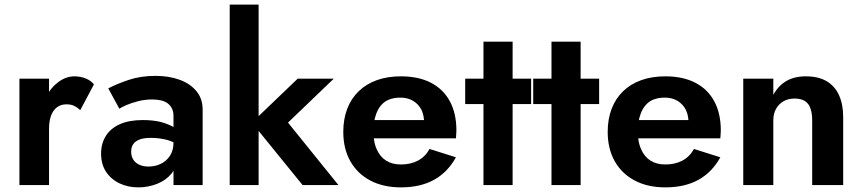

<svg xmlns="http://www.w3.org/2000/svg" viewBox="-20 -800 3729 830"><path d="M192 0H64V-460H192V-403Q209 -428 232 -445Q265 -470 302 -470Q327 -470 350 -461Q373 -452 386 -435L327 -324Q314 -336 300.5 -342.5Q287 -349 267 -349Q243 -349 226 -336Q209 -323 200.5 -299.5Q192 -276 192 -243Z M448 -418Q484 -437 536 -454.5Q588 -472 652 -472Q711 -472 757 -455Q803 -438 829.5 -405.5Q856 -373 856 -327V0H730V-62Q726 -56 722 -50Q697 -20 658.5 -5Q620 10 578 10Q534 10 497.5 -7Q461 -24 439 -56.5Q417 -89 417 -136Q417 -180 438 -213Q459 -246 499 -263.5Q539 -281 597 -281Q640 -281 674 -273Q707 -264 730 -251V-298Q730 -317 723.5 -330.5Q717 -344 705 -353Q693 -362 676 -366Q659 -370 638 -370Q606 -370 577 -362.5Q548 -355 527 -346Q506 -337 496 -330ZM547 -144Q547 -124 556.5 -109.5Q566 -95 583 -87.5Q600 -80 622 -80Q651 -80 675.5 -92Q700 -104 715 -127Q730 -150 730 -184V-185Q717 -191 703 -195Q669 -204 632 -204Q602 -204 583.5 -197Q565 -190 556 -177Q547 -164 547 -144Z M1098 -780V-298L1267 -460H1423L1225 -270L1443 0H1288L1098 -234V0H973V-780Z M1713 10Q1637 10 1581 -19.5Q1525 -49 1494.5 -103Q1464 -157 1464 -230Q1464 -285 1481 -329.5Q1498 -374 1530.5 -405.5Q1563 -437 1609 -453.5Q1655 -470 1713 -470Q1789 -470 1842.5 -442.5Q1896 -415 1924.5 -362.5Q1953 -310 1953 -236Q1953 -226 1952 -217Q1951 -208 1951 -202H1596Q1599 -176 1608 -156Q1622 -123 1648.5 -106Q1675 -89 1713 -89Q1755 -89 1786.5 -105.5Q1818 -122 1837 -156L1951 -120Q1915 -55 1856 -22.5Q1797 10 1713 10ZM1813 -281Q1811 -307 1801 -327Q1788 -351 1765 -364.5Q1742 -378 1711 -378Q1683 -378 1661.5 -369.5Q1640 -361 1625 -342Q1610 -323 1603 -297Q1600 -289 1599 -281Z M2276 -460V-350H2196V0H2070V-350H1991V-460H2070V-620H2196V-460Z M2570 -460V-350H2490V0H2364V-350H2285V-460H2364V-620H2490V-460Z M2856 10Q2780 10 2724 -19.5Q2668 -49 2637.5 -103Q2607 -157 2607 -230Q2607 -285 2624 -329.5Q2641 -374 2673.5 -405.5Q2706 -437 2752 -453.5Q2798 -470 2856 -470Q2932 -470 2985.5 -442.5Q3039 -415 3067.5 -362.5Q3096 -310 3096 -236Q3096 -226 3095 -217Q3094 -208 3094 -202H2739Q2742 -176 2751 -156Q2765 -123 2791.5 -106Q2818 -89 2856 -89Q2898 -89 2929.5 -105.5Q2961 -122 2980 -156L3094 -120Q3058 -55 2999 -22.5Q2940 10 2856 10ZM2956 -281Q2954 -307 2944 -327Q2931 -351 2908 -364.5Q2885 -378 2854 -378Q2826 -378 2804.5 -369.5Q2783 -361 2768 -342Q2753 -323 2746 -297Q2743 -289 2742 -281Z M3491 -280Q3491 -310 3483.5 -331.5Q3476 -353 3459 -363.5Q3442 -374 3415 -374Q3388 -374 3367.5 -362.5Q3347 -351 3335 -330Q3323 -309 3323 -280V0H3193V-460H3323V-390Q3344 -429 3379 -449.5Q3414 -470 3463 -470Q3518 -470 3553.5 -449Q3589 -428 3607 -388.5Q3625 -349 3625 -294V0H3491Z"/></svg>

Font: Venryn Sans SemiBold
Style: Regular
Weight: 600
Designer: Owen Earl, indestructible type* (font) & Cristiano Sobral (main changes)
Version: Version 3.60;October 28, 2020;FontCreator 13.0.0.2681 64-bit